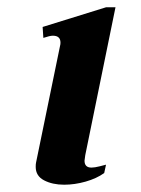

<svg xmlns="http://www.w3.org/2000/svg" viewBox="-20 -497 386 527"><path d="M78 -39Q78 -47 79 -51L145 -372Q146 -375 146 -380Q146 -399 125 -399Q117 -399 99 -393L97 -423L271 -477H297L214 -71Q212 -59 212 -56Q212 -37 231 -37Q240 -37 253.5 -40.5Q267 -44 271 -45L266 -22Q245 -7 215 1.5Q185 10 156 10Q124 10 101 -2Q78 -14 78 -39Z"/></svg>

Font: Taviraj SemiBold
Style: Italic
Weight: 600
Italic angle: -12°
Designer: Katatrad Team
Foundry: CadsonDemak
Version: Version 1.001